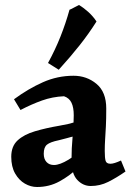

<svg xmlns="http://www.w3.org/2000/svg" viewBox="-20 -739 534 768"><path d="M274 -436Q327 -436 366 -403.5Q405 -371 405 -305Q405 -262 403.5 -233Q402 -204 400.5 -181.5Q399 -159 399 -135Q399 -107 402.5 -95.5Q406 -84 422 -84Q436 -84 464 -97L482 -53Q446 -28 413 -11.5Q380 5 343 5Q312 5 289 -19.5Q266 -44 266 -97Q266 -146 270.5 -193.5Q275 -241 275 -278Q275 -309 266 -328Q257 -347 236 -354Q190 -352 148 -337Q106 -322 62 -299L36 -342Q93 -384 151.5 -410Q210 -436 274 -436ZM345 -279 285 -196Q263 -191 246 -186Q229 -181 215 -178Q181 -171 168 -160.5Q155 -150 155 -124Q155 -103 166 -91Q177 -79 196 -79Q219 -79 254.5 -100.5Q290 -122 315 -155L334 -114Q318 -94 288.5 -65Q259 -36 218 -13.5Q177 9 128 9Q103 9 79.5 -4.5Q56 -18 40.5 -45Q25 -72 25 -112Q25 -154 50.5 -177.5Q76 -201 120 -214Q164 -227 217 -236Q253 -242 284 -251.5Q315 -261 345 -279ZM296 -719Q316 -707 334.5 -690Q353 -673 366 -653Q335 -604 299 -558.5Q263 -513 215 -460L172 -487Q201 -540 222 -593Q243 -646 258 -700Q266 -703 276.5 -709Q287 -715 296 -719Z"/></svg>

Font: Ruwudu
Style: Bold
Weight: 700
Designer: Becca Hirsbrunner Spalinger
Foundry: SIL International
Version: Version 3.000